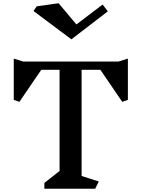

<svg xmlns="http://www.w3.org/2000/svg" viewBox="-20 -1166 875 1186"><path d="M770 -549 735 -537 600 -735H484V-79L590 -45L568 0H254V-36L348 -110V-735H235L100 -537L65 -549V-804L123 -786H712L770 -804ZM421 -923 187 -1098 207 -1127 342 -1146 452 -1015 614 -1138 646 -1096Z"/></svg>

Font: Inknut Antiqua Medium
Style: Regular
Weight: 500
Designer: Claus Eggers Sørensen
Foundry: Claus Eggers Sørensen
Version: Version 1.003; ttfautohint (v1.8.2) -l 8 -r 50 -G 200 -x 14 